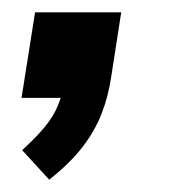

<svg xmlns="http://www.w3.org/2000/svg" viewBox="-20 -159 288 312"><path d="M60 133 16 85Q39 64 53 47Q67 30 74.5 11.5Q82 -7 86 -29L113 0H15L37 -139H177L161 -36Q156 -2 145 26Q134 54 114 80Q94 106 60 133Z"/></svg>

Font: Nunito Sans 12pt ExtraLight
Style: Italic
Weight: 200
Italic angle: -9°
Designer: Vernon Adams
Foundry: Vernon Adams
Version: Version 3.101;gftools[0.9.27]